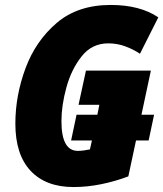

<svg xmlns="http://www.w3.org/2000/svg" viewBox="-20 -745 659 775"><path d="M498 -33 529 -178H580L602 -282H551L589 -460H327L297 -322H381L373 -282H289L267 -178H351L343 -142Q315 -136 294 -136Q228 -136 228 -256Q228 -319 248 -392Q268 -465 309.5 -517.5Q351 -570 417 -570Q453 -570 485.5 -558Q518 -546 545 -528L619 -675Q545 -725 427 -725Q294 -725 209 -652.5Q124 -580 83 -469.5Q42 -359 42 -246Q42 -121 103.5 -55.5Q165 10 277 10Q332 10 388.5 -1.5Q445 -13 498 -33Z"/></svg>

Font: Noto Sans Display SemiCondensed Black
Style: Italic
Weight: 900
Width: 4
Designer: Monotype Design team
Foundry: Monotype Imaging Inc.
Version: 1.000